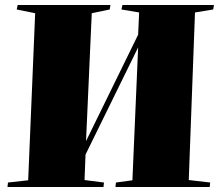

<svg xmlns="http://www.w3.org/2000/svg" viewBox="-20 -750 888 770"><path d="M534 -560 323 -130 319 -28 397 -18 395 0H10L12 -18L93 -27L121 -697L47 -712L51 -730H423L420 -712L348 -697L325 -184L534 -611L538 -700L467 -712L471 -730H838L835 -712L762 -700L737 -28L823 -18L821 0H443L445 -18L511 -27Z"/></svg>

Font: Literata 72pt Black
Style: Italic
Weight: 900
Italic angle: -2°
Designer: Latin by Veronika Burian and Jose Scaglione. Greek by Irene Vlachou. Cyrillic by Vera Evstafieva
Foundry: TypeTogether
Version: Version 3.002